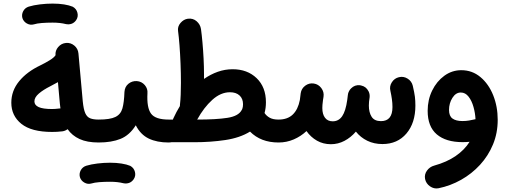

<svg xmlns="http://www.w3.org/2000/svg" viewBox="-20 -762 2862 1084"><path d="M43.9 -182.1Q43.9 -249.5 87.9 -303.2Q131.8 -356.9 208 -393.1Q234.9 -406.2 259.8 -421.4Q284.7 -436.5 293.5 -450.2Q291 -476.1 308.6 -496.6Q326.2 -517.1 352.5 -519.5Q378.9 -522 399.7 -504.6Q420.4 -487.3 422.9 -460.4L447.3 -189.5Q451.7 -145 461.4 -123Q471.2 -101.1 489.3 -94Q507.3 -86.9 536.6 -86.9H537.1Q564 -86.9 582.8 -67.9Q601.6 -48.8 601.6 -22Q601.6 4.9 582.8 23.7Q564 42.5 537.1 42.5H536.6Q471.7 42.5 429.2 22.9Q386.7 3.4 361.8 -32.7Q348.6 -22.9 332.5 -20.5Q317.9 -18.6 301.5 -17.8Q285.2 -17.1 273.9 -17.1Q157.7 -17.1 100.8 -62.7Q43.9 -108.4 43.9 -182.1ZM174.3 -189.5Q174.3 -168.5 198.2 -157.5Q222.2 -146.5 273.9 -146.5Q280.8 -146.5 292.2 -147.2Q303.7 -147.9 314.5 -149.4Q317.9 -149.9 321.3 -149.9Q319.3 -163.1 317.9 -177.7L307.1 -298.3Q287.1 -286.6 263.7 -274.9Q224.6 -255.4 199.5 -233.9Q174.3 -212.4 174.3 -189.5ZM106.4 -660.2Q101.1 -680.2 111.1 -699Q121.1 -717.8 142.1 -724.6Q169.4 -732.9 205.6 -737.3Q241.7 -741.7 276.9 -741.7Q312.5 -741.7 341.6 -737.1Q370.6 -732.4 390.6 -724.1Q411.6 -712.4 417.2 -689.7Q422.9 -667 409.7 -647.9Q398.9 -632.8 383.8 -627.7Q368.7 -622.6 352.1 -626Q319.8 -634.3 276.9 -634.3Q243.7 -634.3 216.1 -632.1Q188.5 -629.9 171.4 -624.5Q150.9 -618.7 131.8 -629.4Q112.8 -640.1 106.4 -660.2Z M472.2 -22Q472.2 -48.8 491.2 -67.9Q510.3 -86.9 537.1 -86.9Q601.1 -86.9 631.3 -101.6Q661.6 -116.2 671.1 -150.1Q680.7 -184.1 682.6 -242.7Q684.6 -272.5 705.1 -289.1Q725.6 -305.7 752.4 -304.2Q779.8 -302.2 797.4 -281.7Q814.9 -261.2 812.5 -235.4Q808.1 -153.8 832.8 -120.4Q857.4 -86.9 932.6 -86.9H933.1Q960 -86.9 978.8 -67.9Q997.6 -48.8 997.6 -22Q997.6 4.9 978.8 23.7Q960 42.5 933.1 42.5H932.6Q866.2 42.5 819.8 20.3Q773.4 -2 746.6 -54.7Q711.4 1.5 660.6 22Q609.9 42.5 537.1 42.5Q510.3 42.5 491.2 23.7Q472.2 4.9 472.2 -22ZM431.2 238.3Q425.8 218.3 435.8 199.5Q445.8 180.7 466.8 173.8Q494.1 165.5 530.3 161.1Q566.4 156.7 601.6 156.7Q637.2 156.7 666.3 161.4Q695.3 166 715.3 174.3Q736.3 186 741.9 208.7Q747.6 231.4 734.4 250.5Q723.6 265.6 708.5 270.8Q693.4 275.9 676.8 272.5Q644.5 264.2 601.6 264.2Q568.4 264.2 540.8 266.4Q513.2 268.6 496.1 273.9Q475.6 279.8 456.5 269Q437.5 258.3 431.2 238.3Z M868.7 -22.5Q868.7 -49.3 887.5 -68.1Q906.2 -86.9 933.1 -86.9H956.1Q957 -90.8 959 -94.2Q975.6 -130.4 995.6 -163.1Q995.6 -168 996.1 -171.9Q999 -196.3 1000.2 -227.1Q1001.5 -257.8 1001.5 -294.4Q1001.5 -347.2 999.3 -402.6Q997.1 -458 993.4 -506.3Q989.7 -554.7 985.4 -585.9Q981.4 -611.8 999 -632.3Q1016.6 -652.8 1040 -656.2Q1069.3 -660.2 1090.1 -642.1Q1110.8 -624 1114.7 -598.1Q1119.1 -566.9 1123 -522.9Q1127 -479 1129.4 -431.9Q1131.8 -384.8 1131.8 -343.3Q1131.8 -329.6 1131.8 -316.4Q1168.9 -342.3 1209.5 -356.7Q1250 -371.1 1293.5 -371.1Q1376.5 -371.1 1429 -320.6Q1481.4 -270 1481.4 -184.6Q1481.4 -151.9 1473.6 -124Q1484.4 -107.4 1502.9 -97.2Q1521.5 -86.9 1552.2 -86.9H1552.7Q1579.6 -86.9 1598.4 -67.9Q1617.2 -48.8 1617.2 -22Q1617.2 4.9 1598.4 23.7Q1579.6 42.5 1552.7 42.5H1552.2Q1452.6 42.5 1391.6 -19Q1335 16.1 1252.2 28.6Q1169.4 41 1076.2 41H933.1Q906.2 41 887.5 22.2Q868.7 3.4 868.7 -22.5ZM1278.3 -241.2Q1226.1 -241.2 1178.5 -198.2Q1130.9 -155.3 1093.3 -86.9Q1201.7 -86.9 1263.9 -96.7Q1326.2 -106.4 1344.2 -140.1Q1345.7 -143.6 1347.7 -146.5Q1352.1 -158.2 1352.1 -173.3Q1352.1 -205.1 1332.3 -223.1Q1312.5 -241.2 1278.3 -241.2Z M1488.3 -22Q1488.3 -48.8 1507.1 -67.9Q1525.9 -86.9 1552.7 -86.9Q1603.5 -86.9 1633.1 -115.5Q1662.6 -144 1672.9 -197.3Q1674.8 -211.4 1677.7 -235.4Q1681.6 -262.2 1703.4 -278.3Q1725.1 -294.4 1751.5 -290.5Q1777.8 -286.6 1794.2 -264.6Q1810.5 -242.7 1806.6 -216.3Q1805.7 -211.4 1805.2 -207Q1804.7 -202.6 1803.7 -198.2Q1801.3 -179.7 1800.5 -169.9Q1799.8 -160.2 1799.8 -151.9Q1799.8 -117.2 1814.9 -97.2Q1830.1 -77.1 1858.4 -77.1Q1892.1 -77.1 1911.9 -106Q1931.6 -134.8 1940.4 -197.3Q1941.4 -210 1943.8 -224.6V-225.1Q1944.8 -237.3 1950.7 -247.6Q1955.1 -256.3 1962.4 -263.2Q1982.9 -283.7 2011.2 -280.8Q2014.2 -280.3 2017.1 -279.8Q2018.1 -279.8 2019 -279.3Q2019 -279.3 2019 -279.3Q2046.9 -273.4 2060.1 -247.6Q2060.1 -247.6 2060.5 -247.1Q2060.5 -246.6 2061 -246.1Q2061.5 -245.1 2061.5 -244.6Q2061.5 -244.6 2062 -244.1Q2068.4 -229.5 2066.9 -213.4Q2065.4 -200.2 2063.5 -187.5Q2062.5 -176.3 2062.5 -166Q2062.5 -127.4 2078.1 -102.8Q2093.8 -78.1 2130.9 -78.1Q2195.8 -78.1 2195.8 -157.7Q2195.8 -179.7 2192.6 -202.1Q2189.5 -224.6 2184.1 -249Q2177.7 -274.9 2192.4 -297.6Q2207 -320.3 2232.4 -326.2Q2258.3 -332.5 2281.2 -318.1Q2304.2 -303.7 2310.5 -277.8Q2319.8 -237.8 2322.5 -215.6Q2325.2 -193.4 2325.2 -166Q2325.2 -67.9 2274.7 -8.3Q2224.1 51.3 2139.2 51.3Q2091.8 51.3 2053.7 32.7Q2015.6 14.2 1989.3 -19Q1960.9 14.2 1924.8 33.2Q1888.7 52.2 1848.1 52.2Q1804.7 52.2 1769.5 32.2Q1734.4 12.2 1710.4 -22Q1678.7 7.8 1638.4 25.1Q1598.1 42.5 1552.7 42.5Q1525.9 42.5 1507.1 23.7Q1488.3 4.9 1488.3 -22Z M2584.5 -365.7Q2646 -365.7 2692.4 -326.9Q2738.8 -288.1 2764.4 -224.4Q2790 -160.6 2790 -85.4Q2790 -10.7 2763.4 53.5Q2736.8 117.7 2690.2 168.5Q2643.6 219.2 2583.3 253.2Q2522.9 287.1 2456.1 300.8Q2430.2 305.7 2407.7 290Q2385.3 274.4 2379.9 248.5Q2375 222.7 2390.6 201.2Q2406.2 179.7 2431.6 172.9Q2502.4 153.3 2552.7 118.7Q2603 84 2631.3 38.6Q2611.3 40.5 2591.8 40.5Q2497.6 40.5 2446 -3.4Q2394.5 -47.4 2394.5 -136.2Q2394.5 -198.7 2419.9 -250.7Q2445.3 -302.7 2488.5 -334.2Q2531.7 -365.7 2584.5 -365.7ZM2515.1 -141.1Q2515.1 -106.9 2534.7 -92.8Q2554.2 -78.6 2590.8 -78.6Q2609.9 -78.6 2627.7 -81.5Q2645.5 -84.5 2661.6 -88.4Q2663.1 -88.9 2664.6 -88.9Q2663.1 -123 2653.3 -158Q2643.6 -192.9 2625.5 -216.3Q2607.4 -239.7 2581.5 -239.7Q2553.2 -239.7 2534.2 -209.5Q2515.1 -179.2 2515.1 -141.1Z"/></svg>

Font: Mikhak Bold
Style: Regular
Weight: 700
Designer: Amin Abedi
Version: Version 3.3